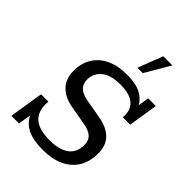

<svg xmlns="http://www.w3.org/2000/svg" viewBox="-232 -908 1027 1027"><g transform="rotate(45 281.0 -395.0)"><path d="M285.4 10.4Q198.6 10.4 155.2 -17.9Q111.8 -46.1 97.7 -94L108.1 -86.1L94.5 0H36.7L67.3 -193.7H123.3Q115.8 -124.9 152 -88.4Q188.2 -51.9 274.6 -51.9Q345.8 -51.9 384.5 -80.4Q423.2 -108.9 423.2 -165.2Q423.2 -200 402.3 -218.8Q381.3 -237.6 336.4 -244.6L230.6 -263.3Q171.7 -273.9 136.5 -309.7Q101.3 -345.5 101.3 -405.9Q101.3 -462.9 127.1 -505.1Q153 -547.4 201.4 -570.4Q249.7 -593.4 317.9 -593.4Q393.9 -593.4 434.5 -567.2Q475.1 -541 487.8 -497.8H474.4L488 -583.4H545.8L519.6 -416H463.6Q468.7 -472.3 435.8 -501.7Q402.9 -531.1 330.3 -531.1Q260.1 -531.1 222.9 -501.4Q185.7 -471.7 185.7 -422.8Q185.7 -391.5 205.4 -372.1Q225 -352.8 269.9 -344.8L375.6 -326.1Q438.8 -314.9 473.2 -280.8Q507.7 -246.7 507.7 -186.4Q507.7 -123 480.3 -79Q453 -35.1 403.1 -12.3Q353.2 10.4 285.4 10.4ZM331.3 -658.5 385.9 -799.8H454.9L372.2 -658.5Z"/></g></svg>

Font: Rokkitt SemiBold
Style: Italic
Weight: 600
Italic angle: -9°
Designer: Vernon Adams
Foundry: Vernon Adams
Version: Version 3.103